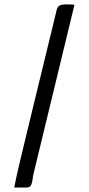

<svg xmlns="http://www.w3.org/2000/svg" viewBox="-20 -761 401 864"><path d="M43.9 83Q43.9 83 46.4 71Q48.8 59.1 52.2 43.2Q55.7 27.3 58.1 16.1Q61.5 0 72 -43.7Q82.5 -87.4 97.2 -148.4Q111.8 -209.5 128.7 -278.6Q145.5 -347.7 161.9 -415Q178.2 -482.4 191.9 -538.8Q205.6 -595.2 214.4 -630.9Q223.1 -666.5 224.1 -670.9Q231 -701.7 235.1 -716.6Q239.3 -731.4 248.5 -736.3Q257.8 -741.2 279.8 -741.2Q314.9 -741.2 314.9 -738.8L130.9 21Q127.9 32.7 126.5 47.4Q125 62 119.6 72.5Q114.3 83 99.1 83Z"/></svg>

Font: Norican
Style: Regular
Weight: 400
Designer: Vernon Adams
Foundry: Vernon Adams
Version: Version 1.100; ttfautohint (v1.8.4.7-5d5b);gftools[0.9.33]